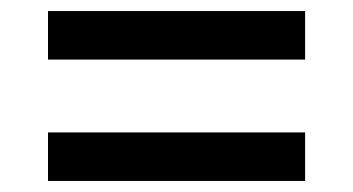

<svg xmlns="http://www.w3.org/2000/svg" viewBox="-20 -479 640 348"><path d="M67 -239H533V-151H67ZM67 -459H533V-371H67Z"/></svg>

Font: IBM Plex Serif
Style: Bold
Weight: 700
Designer: Mike Abbink, Paul van der Laan, Pieter van Rosmalen
Foundry: Bold Monday
Version: Version 2.008